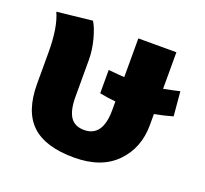

<svg xmlns="http://www.w3.org/2000/svg" viewBox="-107 -700 899 844"><g transform="rotate(20 343.0 -278.0)"><path d="M668 -301Q623 -288 583 -281V-230Q583 -122 514 -51.5Q445 19 318 19Q183 19 119 -41.5Q55 -102 55 -230V-378Q55 -494 26 -557L191 -575Q207 -550 220 -501.5Q233 -453 233 -406V-235Q233 -171 253.5 -140.5Q274 -110 318 -110Q405 -110 405 -235V-275Q371 -278 330 -286V-395Q395 -389 405 -389V-570H583V-399Q630 -408 658 -415Z"/></g></svg>

Font: FiraGO ExtraBold
Style: Regular
Weight: 800
Designer: bBox Type
Foundry: bBox Type GmbH
Version: Version 1.001;PS 001.001;hotconv 1.0.88;makeotf.lib2.5.64775